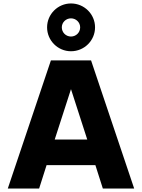

<svg xmlns="http://www.w3.org/2000/svg" viewBox="-20 -1089 820 1109"><path d="M390 -793C467 -793 529 -855 529 -931C529 -1007 467 -1069 390 -1069C314 -1069 252 -1007 252 -931C252 -855 314 -793 390 -793ZM390 -878C361 -878 337 -901 337 -931C337 -960 361 -983 390 -983C419 -983 443 -960 443 -931C443 -901 419 -878 390 -878ZM206 0 249 -135H531L574 0H755L506 -740H274L25 0ZM390 -574 484 -283H296Z"/></svg>

Font: Be Vietnam Pro ExtraBold
Style: Regular
Weight: 800
Designer: Lam Bao, Tony Le, Vietanh Nguyen
Foundry: Yellow Type Foundry
Version: Version 1.002